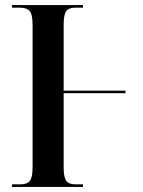

<svg xmlns="http://www.w3.org/2000/svg" viewBox="-20 -734 560 754"><path d="M27 0V-10H60Q86 -10 97 -23.5Q108 -37 108 -77V-636Q108 -677 96.5 -690.5Q85 -704 57 -704H27V-714H306V-704H276Q251 -704 240.5 -691Q230 -678 230 -637V-378H473V-368H230V-77Q230 -37 240.5 -23.5Q251 -10 276 -10H306V0Z"/></svg>

Font: Noto Serif Display Condensed SemiBold
Style: Regular
Weight: 600
Width: 3
Designer: Monotype Design Team
Foundry: Monotype Imaging Inc.
Version: Version 2.009